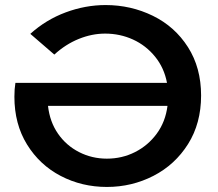

<svg xmlns="http://www.w3.org/2000/svg" viewBox="-20 -730 862 760"><path d="M776 -352Q776 -242 724.5 -160Q673 -78 587.5 -34Q502 10 403 10Q304 10 220.5 -33.5Q137 -77 87 -158Q37 -239 37 -347Q37 -378 41 -402H641Q630 -461 594 -505.5Q558 -550 506.5 -573.5Q455 -597 396 -597Q344 -597 292 -576Q240 -555 195 -514L100 -596Q162 -652 240 -681Q318 -710 398 -710Q498 -710 585 -667.5Q672 -625 724 -543.5Q776 -462 776 -352ZM643 -311H170Q177 -248 209.5 -201Q242 -154 293 -128Q344 -102 403 -102Q463 -102 514.5 -128Q566 -154 600.5 -201Q635 -248 643 -311Z"/></svg>

Font: mBank SemiBold
Style: Regular
Weight: 600
Designer: Julieta Ulanovsky
Foundry: Julieta Ulanovsky
Version: Version 7.200